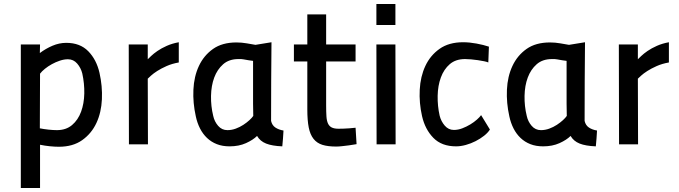

<svg xmlns="http://www.w3.org/2000/svg" viewBox="-20 -721 3390 959"><path d="M84 -499H180L179 -456Q208 -478 242 -492.5Q276 -507 311 -507Q380 -507 421 -465Q462 -423 477 -357Q492 -291 489 -225Q486 -159 461.5 -106.5Q437 -54 390.5 -21Q344 12 274 12Q254 12 229 9.5Q204 7 180 2V218H84ZM319 -425Q300 -425 279 -418Q258 -411 239 -400.5Q220 -390 204.5 -377.5Q189 -365 180 -353L179 -80Q199 -76 222.5 -73.5Q246 -71 264 -71Q310 -71 340 -96.5Q370 -122 385 -163Q400 -204 401 -254Q402 -304 391 -354Q384 -382 365.5 -403.5Q347 -425 319 -425Z M623 -499H718V-425Q722 -429 734.5 -441Q747 -453 766.5 -466.5Q786 -480 813 -492Q840 -504 873 -510V-409Q839 -403 812 -391Q785 -379 765.5 -366.5Q746 -354 734 -343Q722 -332 718 -328L719 0H624Z M1336 -510Q1335 -411 1334.5 -314Q1334 -217 1334 -117Q1339 -95 1355.5 -84Q1372 -73 1396 -69Q1395 -49 1393.5 -29.5Q1392 -10 1390 10Q1339 8 1309 -4Q1279 -16 1264 -42Q1244 -22 1208.5 -6Q1173 10 1127 10Q1091 10 1063 -1Q1035 -12 1014 -32Q993 -52 979 -79.5Q965 -107 958 -140Q943 -207 946 -273Q949 -339 973.5 -391.5Q998 -444 1044 -476.5Q1090 -509 1161 -509Q1187 -509 1212.5 -504.5Q1238 -500 1256 -497ZM1116 -71Q1137 -71 1157.5 -78.5Q1178 -86 1195.5 -97.5Q1213 -109 1226 -121Q1239 -133 1245 -142Q1244 -173 1244 -203.5Q1244 -234 1244 -266V-417L1222 -420Q1210 -422 1196.5 -424.5Q1183 -427 1171 -426Q1124 -426 1094.5 -400Q1065 -374 1050 -333.5Q1035 -293 1034 -242Q1033 -191 1045 -142Q1051 -114 1069.5 -92.5Q1088 -71 1116 -71Z M1609 -414V-196Q1609 -162 1610.5 -139.5Q1612 -117 1618.5 -103.5Q1625 -90 1637.5 -84Q1650 -78 1671 -78Q1682 -78 1696 -78.5Q1710 -79 1724 -80Q1740 -81 1756 -83L1761 -1Q1741 2 1723 5Q1707 7 1689.5 9Q1672 11 1659 11Q1618 11 1590.5 2.5Q1563 -6 1546 -27.5Q1529 -49 1522 -84.5Q1515 -120 1515 -174V-414H1448V-499H1515V-649H1609V-499H1756V-414Z M1860 -499H1955L1956 0H1861ZM1860 -701H1955V-596H1860Z M2427 -74Q2417 -58 2398 -43Q2379 -28 2355.5 -16Q2332 -4 2306.5 3Q2281 10 2258 10Q2186 10 2144.5 -32.5Q2103 -75 2088 -141Q2073 -207 2076.5 -273Q2080 -339 2104.5 -391.5Q2129 -444 2175.5 -477Q2222 -510 2293 -510Q2325 -510 2360 -503.5Q2395 -497 2422 -488L2419 -409Q2413 -412 2398.5 -415Q2384 -418 2367 -420.5Q2350 -423 2333 -424.5Q2316 -426 2303 -426Q2256 -426 2226.5 -400.5Q2197 -375 2182 -334Q2167 -293 2166 -242.5Q2165 -192 2176 -143Q2183 -115 2201.5 -93.5Q2220 -72 2247 -72Q2268 -72 2289 -80Q2310 -88 2329 -99.5Q2348 -111 2362.5 -124Q2377 -137 2383 -146Z M2902 -510Q2901 -411 2900.5 -314Q2900 -217 2900 -117Q2905 -95 2921.5 -84Q2938 -73 2962 -69Q2961 -49 2959.5 -29.5Q2958 -10 2956 10Q2905 8 2875 -4Q2845 -16 2830 -42Q2810 -22 2774.5 -6Q2739 10 2693 10Q2657 10 2629 -1Q2601 -12 2580 -32Q2559 -52 2545 -79.5Q2531 -107 2524 -140Q2509 -207 2512 -273Q2515 -339 2539.5 -391.5Q2564 -444 2610 -476.5Q2656 -509 2727 -509Q2753 -509 2778.5 -504.5Q2804 -500 2822 -497ZM2682 -71Q2703 -71 2723.5 -78.5Q2744 -86 2761.5 -97.5Q2779 -109 2792 -121Q2805 -133 2811 -142Q2810 -173 2810 -203.5Q2810 -234 2810 -266V-417L2788 -420Q2776 -422 2762.5 -424.5Q2749 -427 2737 -426Q2690 -426 2660.5 -400Q2631 -374 2616 -333.5Q2601 -293 2600 -242Q2599 -191 2611 -142Q2617 -114 2635.5 -92.5Q2654 -71 2682 -71Z M3071 -499H3166V-425Q3170 -429 3182.5 -441Q3195 -453 3214.5 -466.5Q3234 -480 3261 -492Q3288 -504 3321 -510V-409Q3287 -403 3260 -391Q3233 -379 3213.5 -366.5Q3194 -354 3182 -343Q3170 -332 3166 -328L3167 0H3072Z"/></svg>

Font: Panefresco 600wt
Style: Regular
Weight: 600
Designer: Campivisivi
Foundry: Campivisivi & Chank Co
Version: Version 1.001